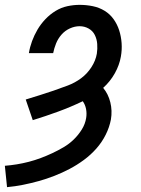

<svg xmlns="http://www.w3.org/2000/svg" viewBox="-62 -548 582 791"><path d="M-33 223 -42 135Q-17 133 7.5 129Q32 125 57 118.5Q82 112 106 103Q130 94 153.5 83Q177 72 200 58.5Q223 45 242 26.5Q261 8 275 -14.5Q289 -37 293 -62Q296 -81 292.5 -99Q289 -117 279 -131Q229 -107 177 -88Q125 -69 73 -53L44 -138Q73 -147 102 -156Q131 -165 160 -175Q189 -185 218 -196Q247 -207 272 -225.5Q297 -244 314.5 -271Q332 -298 337 -327Q340 -347 338.5 -367Q337 -387 328.5 -404Q320 -421 303 -430.5Q286 -440 266 -440Q246 -440 226 -431Q206 -422 191.5 -405.5Q177 -389 169 -369Q161 -349 157 -329H57Q61 -354 70 -378.5Q79 -403 92.5 -426Q106 -449 125 -469Q144 -489 167 -503Q190 -517 215.5 -522.5Q241 -528 266 -528Q294 -528 320.5 -522.5Q347 -517 369 -503.5Q391 -490 406 -469Q421 -448 429 -423Q437 -398 439 -370.5Q441 -343 436 -315Q430 -280 411 -246Q392 -212 363 -186Q384 -161 392.5 -126.5Q401 -92 395 -56Q389 -24 373.5 7Q358 38 335 64Q312 90 283.5 111Q255 132 224.5 148Q194 164 162 176.5Q130 189 97.5 198Q65 207 32.5 213.5Q0 220 -33 223Z"/></svg>

Font: Iosevka SS04 Semibold Oblique
Style: Regular
Weight: 600
Italic angle: -9°
Monospace: yes
Designer: Belleve Invis
Foundry: Belleve Invis
Version: Version 19.0.0; ttfautohint (v1.8.4)